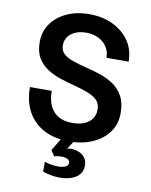

<svg xmlns="http://www.w3.org/2000/svg" viewBox="-99 -783 848 1076"><g transform="rotate(10 325.0 -244.5)"><path d="M333 12Q250 12 189.5 -19.5Q129 -51 96.5 -109.5Q64 -168 64 -250H188Q188 -174 225.5 -133.5Q263 -93 332 -93Q390 -93 424.5 -119Q459 -145 459 -192Q459 -226 438.5 -245.5Q418 -265 383.5 -278Q349 -291 308 -301.5Q267 -312 226 -325.5Q185 -339 150.5 -361Q116 -383 95 -418.5Q74 -454 74 -509Q74 -567 105 -612Q136 -657 192 -683.5Q248 -710 323 -710Q395 -710 453.5 -683Q512 -656 547.5 -606.5Q583 -557 584 -486H458Q457 -524 438.5 -550.5Q420 -577 389.5 -591Q359 -605 323 -605Q272 -605 238.5 -580.5Q205 -556 205 -512Q205 -481 226 -463Q247 -445 281.5 -433.5Q316 -422 357 -412Q398 -402 438.5 -388.5Q479 -375 513.5 -351.5Q548 -328 569 -290Q590 -252 590 -193Q590 -131 556.5 -85Q523 -39 465 -13.5Q407 12 333 12ZM316 221Q292 221 266.5 216.5Q241 212 219 204V148Q237 154 257.5 157.5Q278 161 296 161Q321 161 337.5 153.5Q354 146 354 131Q354 117 340 110Q326 103 306 103Q295 103 284.5 104.5Q274 106 265 109L244 77L305 -25L367 -4L329 54Q336 52 341 51.5Q346 51 350 51Q375 51 396 59.5Q417 68 430.5 86Q444 104 444 131Q444 161 427 181Q410 201 381 211Q352 221 316 221Z"/></g></svg>

Font: Azeret Mono Medium
Style: Regular
Weight: 500
Designer: Martin Vácha
Foundry: Displaay
Version: Version 1.002